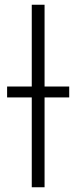

<svg xmlns="http://www.w3.org/2000/svg" viewBox="-20 -790 322 810"><path d="M10 -425H114V-770H168V-425H272V-379H168V0H114V-379H10Z"/></svg>

Font: Bounded
Style: Regular
Weight: 200
Designer: Vlad Churkin
Version: Version 1.0